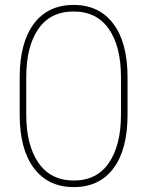

<svg xmlns="http://www.w3.org/2000/svg" viewBox="-20 -741 602 771"><path d="M276.4 10.3Q173.3 10.3 116.2 -65.7Q59.1 -141.6 59.1 -280.3V-430.7Q59.1 -569.3 115.7 -645.3Q172.4 -721.2 275.4 -721.2Q378.4 -721.2 435.3 -645.3Q492.2 -569.3 492.2 -430.7V-280.3Q492.2 -141.1 435.8 -65.4Q379.4 10.3 276.4 10.3ZM276.4 -16.1Q368.7 -16.1 417.2 -86.9Q465.8 -157.7 465.8 -281.2V-430.7Q465.8 -554.7 417 -624.8Q368.2 -694.8 275.4 -694.8Q182.6 -694.8 134 -624.8Q85.4 -554.7 85.4 -430.7V-281.2Q85.4 -158.2 134.5 -87.2Q183.6 -16.1 276.4 -16.1Z"/></svg>

Font: Roboto Slab Thin
Style: Regular
Weight: 100
Designer: Google
Version: Version 2.000; ttfautohint (v1.8.1.43-b0c9)